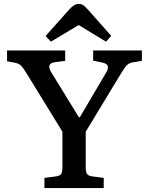

<svg xmlns="http://www.w3.org/2000/svg" viewBox="-20 -961 760 981"><path d="M207 0V-52L268 -60Q287 -63 293 -73Q299 -83 299 -111V-288L114 -589Q101 -611 89 -624Q77 -637 54 -641L16 -648V-703H313V-650L259 -643Q238 -640 233 -627.5Q228 -615 241 -593L383 -362H388L521 -588Q535 -610 531 -623Q527 -636 504 -641L456 -651V-703H705V-650L656 -642Q640 -639 629 -628.5Q618 -618 599 -587L418 -288V-107Q418 -82 424.5 -72.5Q431 -63 450 -60L510 -52V0ZM240 -748 213 -777 336 -915Q347 -927 358.5 -934Q370 -941 383 -941Q396 -941 406 -934Q416 -927 431 -910L548 -778L522 -748L382 -833Z"/></svg>

Font: Literata 18pt Medium
Style: Regular
Weight: 500
Designer: Latin by Veronika Burian and Jose Scaglione. Greek by Irene Vlachou. Cyrillic by Vera Evstafieva.
Foundry: TypeTogether
Version: Version 3.103;gftools[0.9.29]